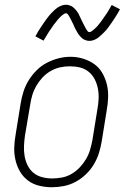

<svg xmlns="http://www.w3.org/2000/svg" viewBox="-20 -780 540 808"><path d="M198 8Q171 8 144.5 1.5Q118 -5 97.5 -20.5Q77 -36 64 -58.5Q51 -81 45 -107Q39 -133 40 -160.5Q41 -188 46 -215L67 -345Q71 -370 79 -395Q87 -420 101 -442.5Q115 -465 134.5 -484.5Q154 -504 177.5 -516Q201 -528 226 -534.5Q251 -541 277 -541Q304 -541 330 -533Q356 -525 377 -510Q398 -495 411 -472Q424 -449 430 -423.5Q436 -398 435 -370Q434 -342 429 -315L408 -185Q404 -160 396 -135Q388 -110 374.5 -87.5Q361 -65 341 -46Q321 -27 297.5 -14.5Q274 -2 248.5 3Q223 8 198 8ZM199 -29Q220 -29 241 -33Q262 -37 281 -48Q300 -59 315.5 -75.5Q331 -92 342 -110.5Q353 -129 359 -149.5Q365 -170 369 -191L390 -321Q394 -342 395 -364Q396 -386 392 -407Q388 -428 378.5 -446.5Q369 -465 353 -478Q337 -491 316.5 -496Q296 -501 274 -501Q253 -501 232.5 -496.5Q212 -492 193 -481Q174 -470 159 -454Q144 -438 133 -419Q122 -400 116 -380Q110 -360 107 -339L85 -209Q82 -188 81 -166Q80 -144 83.5 -123.5Q87 -103 96 -84.5Q105 -66 120.5 -53Q136 -40 157 -34.5Q178 -29 199 -29ZM357 -608Q350 -608 344.5 -609.5Q339 -611 334 -613.5Q329 -616 324.5 -620Q320 -624 316.5 -628Q313 -632 309.5 -637Q306 -642 303.5 -647Q301 -652 298 -657Q295 -662 293 -667Q291 -672 288.5 -677.5Q286 -683 283 -688.5Q280 -694 277.5 -699.5Q275 -705 272.5 -709Q270 -713 266.5 -718.5Q263 -724 258 -724Q253 -724 249.5 -721.5Q246 -719 242.5 -716.5Q239 -714 235.5 -710.5Q232 -707 227.5 -702Q223 -697 222 -696Q221 -695 219 -692Q217 -689 214.5 -686Q212 -683 209.5 -680Q207 -677 204.5 -673.5Q202 -670 199.5 -666Q197 -662 194 -658Q191 -654 188 -649.5Q185 -645 182 -640Q179 -635 176 -630Q173 -625 170 -620Q167 -615 163 -609L129 -627Q135 -639 141 -648.5Q147 -658 153 -667Q159 -676 164.5 -684Q170 -692 175 -699Q180 -706 185 -712Q190 -718 195 -723.5Q200 -729 208 -736.5Q216 -744 223 -748.5Q230 -753 239 -756.5Q248 -760 257 -760Q264 -760 269.5 -758.5Q275 -757 280 -754.5Q285 -752 289.5 -748Q294 -744 297.5 -740Q301 -736 304.5 -731.5Q308 -727 310.5 -722Q313 -717 315.5 -711.5Q318 -706 320.5 -701Q323 -696 325.5 -690.5Q328 -685 331 -679.5Q334 -674 336.5 -669Q339 -664 341.5 -659.5Q344 -655 347.5 -650Q351 -645 356 -645Q360 -645 364 -647.5Q368 -650 371 -652.5Q374 -655 378 -658.5Q382 -662 386.5 -666.5Q391 -671 392 -672.5Q393 -674 395 -676.5Q397 -679 399.5 -682Q402 -685 404.5 -688.5Q407 -692 409.5 -695.5Q412 -699 414.5 -702.5Q417 -706 420 -710.5Q423 -715 426 -719Q429 -723 432 -728Q435 -733 438 -738Q441 -743 444 -748.5Q447 -754 450 -759L485 -741Q479 -730 473 -720Q467 -710 461 -701Q455 -692 449.5 -684Q444 -676 439 -669Q434 -662 429 -656Q424 -650 419 -645Q414 -640 406 -632.5Q398 -625 391 -620Q384 -615 375 -611.5Q366 -608 357 -608Z"/></svg>

Font: Iosevka Slab Extralight
Style: Italic
Weight: 200
Italic angle: -9°
Monospace: yes
Designer: Belleve Invis
Foundry: Belleve Invis
Version: Version 11.1.1; ttfautohint (v1.8.3)